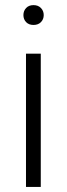

<svg xmlns="http://www.w3.org/2000/svg" viewBox="-20 -741 264 761"><path d="M141.6 0H83V-528.3H141.6ZM72.8 -681.2Q72.8 -697.8 83.5 -709.2Q94.2 -720.7 112.8 -720.7Q131.3 -720.7 142.3 -709.2Q153.3 -697.8 153.3 -681.2Q153.3 -664.6 142.3 -653.3Q131.3 -642.1 112.8 -642.1Q94.2 -642.1 83.5 -653.3Q72.8 -664.6 72.8 -681.2Z"/></svg>

Font: Vazir Thin UI
Style: Thin-UI
Weight: 100
Designer: Saber Rastikerdar
Foundry: Saber Rastikerdar
Version: Version 30.0.0